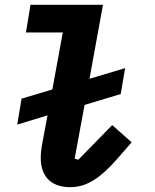

<svg xmlns="http://www.w3.org/2000/svg" viewBox="-20 -760 640 792"><path d="M269.9 12.1C339.1 12.1 394.9 -27 462 -103L523.1 -172.9L442.8 -244L302.9 -100.9L288 -105.8L328.8 -327.1L478 -372.2L496.1 -479L349.1 -435L404.8 -740.1H105.8L87 -626.1H239L196 -391L68.9 -353L51.1 -246.1L176.1 -284.1L158 -187.9C149.9 -147 148.1 -130 148.1 -108C148.1 -35.2 187.9 12.1 269.9 12.1Z"/></svg>

Font: Margiela Mono Italic Bold It
Style: Regular
Weight: 700
Designer: Mike Abbink, Paul van der Laan, Pieter van Rosmalen
Foundry: Bold Monday
Version: Version 2.003 2021